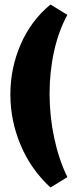

<svg xmlns="http://www.w3.org/2000/svg" viewBox="-20 -710 339 852"><path d="M26 -291Q26 -407 71.5 -512.5Q117 -618 204 -690L279 -644Q240 -573 220 -482.5Q200 -392 200 -294Q200 -194 220.5 -98Q241 -2 279 76L204 122Q117 42 71.5 -66.5Q26 -175 26 -291Z"/></svg>

Font: Grenze Black
Style: Regular
Weight: 900
Designer: Renata Polastri
Foundry: Omnibus-Type
Version: Version 1.002; ttfautohint (v1.8)